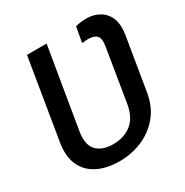

<svg xmlns="http://www.w3.org/2000/svg" viewBox="-171 -875 983 1022"><g transform="rotate(-30 320.5 -363.5)"><path d="M273.9 9.8Q198.2 9.8 142.3 -17.3Q86.4 -44.4 60.5 -99.1Q34.7 -153.8 47.9 -235.4L128.9 -727.5H249.5L167.5 -235.4Q154.8 -158.2 188.5 -122.1Q222.2 -85.9 289.6 -85.9Q357.4 -85.9 402.8 -122.1Q448.2 -158.2 460.9 -235.4L513.2 -555.7Q521.5 -602.5 505.6 -620.1Q489.7 -637.7 452.6 -637.7Q444.3 -637.7 434.3 -637Q424.3 -636.2 414.6 -634.8L431.2 -728.5Q444.8 -732.4 461.4 -734.9Q478 -737.3 495.6 -737.3Q569.3 -737.3 609.6 -690.4Q649.9 -643.6 635.3 -555.7L582.5 -235.4Q569.3 -154.3 523.7 -99.6Q478 -44.9 412.8 -17.6Q347.7 9.8 273.9 9.8Z"/></g></svg>

Font: Inter 16pt Medium
Style: Italic
Weight: 500
Italic angle: -9.3988°
Version: Version 4.001;git-66647c0bb